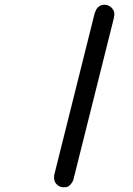

<svg xmlns="http://www.w3.org/2000/svg" viewBox="-20 -714 565 817"><path d="M210 42Q210 30.8 212.9 22L380.9 -649.9Q380.9 -649.9 381.8 -653.8Q383.8 -658.7 384.3 -660.9Q384.8 -663.1 387 -668Q389.2 -672.9 391.1 -676Q393.1 -679.2 396.5 -682.6Q399.9 -686 404.1 -688.5Q408.2 -690.9 413.6 -692.4Q418.9 -693.8 424.8 -693.8Q440.9 -693.8 453.9 -681.9Q466.8 -669.9 466.8 -652.8L463.9 -634.8L295.9 36.1L294.9 40Q293.9 43.9 293.5 46.4Q293 48.8 291.5 53Q290 57.1 288.1 60.1Q286.1 63 283.4 66.9Q280.8 70.8 277.8 73.5Q274.9 76.2 271.5 78.6Q268.1 81.1 262.9 82Q257.8 83 252 83Q234.9 83 222.4 71.5Q210 60.1 210 42Z"/></svg>

Font: CMU Typewriter Text
Style: BoldItalic
Weight: 700
Italic angle: -14.04°
Version: Version 0.7.0